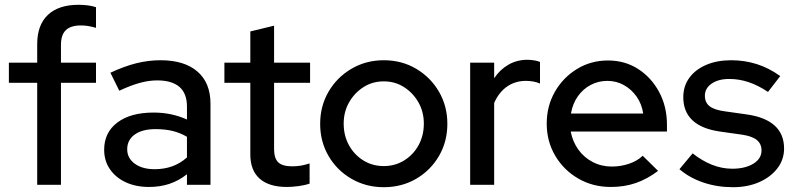

<svg xmlns="http://www.w3.org/2000/svg" viewBox="-20 -770 3305 800"><path d="M135 0V-425H17V-509H135V-586Q135 -666 179.5 -708Q224 -750 307 -750Q328 -750 346.5 -747.5Q365 -745 380 -740V-654Q362 -659 348 -661.5Q334 -664 317 -664Q275 -664 254.5 -644.5Q234 -625 234 -583V-509H380V-425H234V0Z M601 9Q546 9 504 -10.5Q462 -30 438 -65Q414 -100 414 -146Q414 -218 469 -259.5Q524 -301 620 -301Q695 -301 759 -272V-326Q759 -381 727.5 -408Q696 -435 635 -435Q600 -435 562 -424.5Q524 -414 477 -392L440 -467Q498 -494 548 -506.5Q598 -519 649 -519Q748 -519 802.5 -472Q857 -425 857 -338V0H759V-44Q725 -17 686 -4Q647 9 601 9ZM510 -148Q510 -111 541.5 -88Q573 -65 624 -65Q664 -65 697.5 -77Q731 -89 759 -114V-200Q730 -217 698.5 -224.5Q667 -232 628 -232Q573 -232 541.5 -209.5Q510 -187 510 -148Z M1175 9Q1101 9 1062 -25.5Q1023 -60 1023 -126V-425H915V-509H1023V-639L1122 -663V-509H1272V-425H1122V-149Q1122 -110 1139.5 -93.5Q1157 -77 1197 -77Q1218 -77 1234.5 -80Q1251 -83 1270 -89V-5Q1250 2 1223.5 5.5Q1197 9 1175 9Z M1579 10Q1505 10 1444.5 -25Q1384 -60 1349 -120Q1314 -180 1314 -254Q1314 -328 1349 -388Q1384 -448 1444.5 -483.5Q1505 -519 1579 -519Q1654 -519 1714 -483.5Q1774 -448 1809 -388Q1844 -328 1844 -254Q1844 -180 1809 -120Q1774 -60 1714 -25Q1654 10 1579 10ZM1579 -78Q1626 -78 1664 -101.5Q1702 -125 1724 -165Q1746 -205 1746 -255Q1746 -304 1723.5 -343.5Q1701 -383 1663.5 -407Q1626 -431 1579 -431Q1532 -431 1494.5 -407Q1457 -383 1434.5 -343.5Q1412 -304 1412 -255Q1412 -205 1434 -165Q1456 -125 1494 -101.5Q1532 -78 1579 -78Z M1939 0V-509H2039V-444Q2063 -480 2098.5 -500.5Q2134 -521 2179 -521Q2210 -520 2230 -512V-422Q2216 -428 2201 -430.5Q2186 -433 2171 -433Q2127 -433 2093 -409.5Q2059 -386 2039 -341V0Z M2525 9Q2450 9 2389.5 -26Q2329 -61 2293.5 -121Q2258 -181 2258 -255Q2258 -328 2292 -387.5Q2326 -447 2384 -482.5Q2442 -518 2513 -518Q2584 -518 2639 -482.5Q2694 -447 2726.5 -386.5Q2759 -326 2759 -250V-222H2358Q2366 -180 2389.5 -147Q2413 -114 2449.5 -95Q2486 -76 2529 -76Q2566 -76 2600.5 -87.5Q2635 -99 2658 -121L2722 -58Q2677 -24 2629.5 -7.5Q2582 9 2525 9ZM2359 -297H2660Q2654 -337 2632.5 -367.5Q2611 -398 2579.5 -415.5Q2548 -433 2511 -433Q2473 -433 2441 -416Q2409 -399 2387.5 -368.5Q2366 -338 2359 -297Z M3034 10Q2968 10 2910.5 -9.5Q2853 -29 2811 -65L2866 -131Q2905 -100 2946.5 -83.5Q2988 -67 3031 -67Q3085 -67 3119 -88Q3153 -109 3153 -143Q3153 -171 3133 -187Q3113 -203 3071 -209L2979 -222Q2903 -233 2865 -269Q2827 -305 2827 -365Q2827 -411 2852 -445.5Q2877 -480 2922 -499.5Q2967 -519 3027 -519Q3082 -519 3133 -503Q3184 -487 3231 -453L3180 -387Q3138 -415 3098.5 -428Q3059 -441 3019 -441Q2973 -441 2945 -421.5Q2917 -402 2917 -371Q2917 -343 2936.5 -327.5Q2956 -312 3001 -306L3093 -293Q3169 -282 3208 -246.5Q3247 -211 3247 -151Q3247 -105 3219 -68.5Q3191 -32 3143 -11Q3095 10 3034 10Z"/></svg>

Font: Red Hat Display Medium
Style: Regular
Weight: 500
Designer: Pentagram, MCKL
Foundry: Pentagram, MCKL
Version: Version 1.023